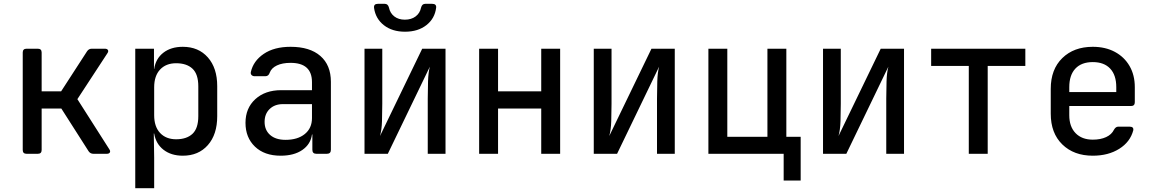

<svg xmlns="http://www.w3.org/2000/svg" viewBox="-20 -805 6040 1005"><path d="M119 0Q99 0 99 -20V-530Q99 -550 119 -550H178Q198 -550 198 -530V-327H300L436 -537Q445 -550 460 -550H529Q541 -550 545 -543Q549 -536 542 -526L385 -286L552 -24Q559 -14 555 -7Q551 0 539 0H469Q453 0 444 -13L301 -237H198V-20Q198 0 178 0Z M688 180V-550H786V-444H787Q795 -498 835 -529Q875 -560 937 -560Q1019 -560 1068 -504.5Q1117 -449 1117 -354V-197Q1117 -101 1068 -45.5Q1019 10 937 10Q876 10 836 -21Q796 -52 787 -106H785L787 21V180ZM902 -76Q957 -76 987.5 -104.5Q1018 -133 1018 -197V-353Q1018 -417 987.5 -445.5Q957 -474 902 -474Q849 -474 818 -441Q787 -408 787 -348V-202Q787 -142 818 -109Q849 -76 902 -76Z M1449 10Q1364 10 1314.5 -37.5Q1265 -85 1265 -162Q1265 -239 1316.5 -286Q1368 -333 1452 -333H1613V-375Q1613 -476 1501 -476Q1458 -476 1429.5 -462.5Q1401 -449 1392 -425Q1386 -406 1369 -406H1313Q1303 -406 1297 -412Q1291 -418 1293 -428Q1306 -486 1360.5 -523Q1415 -560 1501 -560Q1602 -560 1657 -512Q1712 -464 1712 -377V-21Q1712 0 1691 0H1636Q1615 0 1615 -21V-101H1613Q1606 -50 1562.5 -20Q1519 10 1449 10ZM1475 -73Q1538 -73 1575.5 -103.5Q1613 -134 1613 -187V-260H1461Q1418 -260 1391.5 -234.5Q1365 -209 1365 -167Q1365 -124 1394 -98.5Q1423 -73 1475 -73Z M1888 0V-550H1981V-262Q1981 -218 1979.5 -171Q1978 -124 1969 -93L2190 -550H2312V0H2219V-289Q2219 -333 2220.5 -379.5Q2222 -426 2230 -456L2010 0ZM2100 -639Q2033 -639 1989.5 -673Q1946 -707 1938 -763Q1935 -785 1958 -785H1994Q2011 -785 2016 -765Q2022 -736 2044 -719Q2066 -702 2099 -702Q2133 -702 2155.5 -719Q2178 -736 2184 -765Q2189 -785 2206 -785H2242Q2265 -785 2263 -765Q2256 -708 2212 -673.5Q2168 -639 2100 -639Z M2488 0V-550H2587V-327H2813V-550H2912V0H2813V-237H2587V0Z M3088 0V-550H3181V-262Q3181 -218 3179.5 -171Q3178 -124 3169 -93L3390 -550H3512V0H3419V-289Q3419 -333 3420.5 -379.5Q3422 -426 3430 -456L3210 0Z M4082 140V0H3688V-550H3787V-89H3997V-550H4096V-89H4171V140Z M4288 0V-550H4381V-262Q4381 -218 4379.5 -171Q4378 -124 4369 -93L4590 -550H4712V0H4619V-289Q4619 -333 4620.5 -379.5Q4622 -426 4630 -456L4410 0Z M5051 0V-460H4854V-550H5347V-460H5150V0Z M5700 10Q5601 10 5540.5 -49Q5480 -108 5480 -210V-340Q5480 -442 5540.5 -501Q5601 -560 5700 -560Q5766 -560 5815.5 -533.5Q5865 -507 5892.5 -459.5Q5920 -412 5920 -349V-270Q5920 -250 5900 -250H5577V-202Q5577 -142 5610 -108Q5643 -74 5700 -74Q5741 -74 5770 -87.5Q5799 -101 5811 -126Q5820 -142 5833 -142H5893Q5915 -142 5912 -123Q5896 -62 5838.5 -26Q5781 10 5700 10ZM5577 -349V-323H5823V-349Q5823 -412 5791 -446Q5759 -480 5700 -480Q5641 -480 5609 -446Q5577 -412 5577 -349Z"/></svg>

Font: Pitagon Sans Mono Medium
Style: Regular
Weight: 500
Monospace: yes
Designer: Travis Tran
Foundry: Pitagon
Version: Version 1.001; ttfautohint (v1.8.4.7-5d5b);gftools[0.9.26]